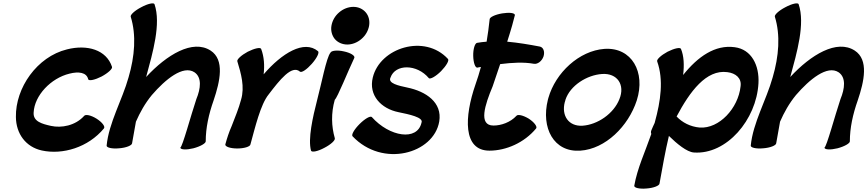

<svg xmlns="http://www.w3.org/2000/svg" viewBox="-20 -863 5182 1147"><path d="M649 -464C616 -565 502 -599 380 -568C201 -524 72 -338 75 -164C76 -64 134 15 230 36C354 63 507 18 601 -96C610 -107 590 -133 557 -154C525 -174 492 -182 483 -171C430 -112 347 -97 284 -111C231 -123 177 -137 181 -191C186 -293 284 -396 395 -423C449 -437 498 -431 507 -389C512 -378 548 -386 587 -406C626 -427 654 -453 649 -464Z M761 -763C795 -653 785 -527 748 -401C710 -265 630 -129 617 7C616 19 649 27 691 23C733 20 768 6 769 -7C776 -49 784 -92 792 -136C816 -191 846 -245 887 -295C968 -389 1074 -476 1142 -431C1187 -400 1179 -334 1153 -271C1120 -173 1070 15 1057 19C1059 32 1094 33 1135 23C1177 12 1210 -7 1209 -19C1209 -99 1227 -181 1256 -263C1295 -378 1323 -506 1238 -561C1131 -630 976 -536 853 -403C893 -550 943 -721 903 -838C899 -849 863 -841 824 -820C785 -800 757 -774 761 -763Z M1476 0C1504 -101 1536 -239 1585 -299C1650 -384 1723 -478 1772 -435C1782 -427 1813 -448 1843 -482C1873 -516 1889 -549 1880 -557C1797 -627 1663 -545 1555 -419C1561 -472 1558 -524 1540 -571C1535 -582 1500 -574 1460 -554C1421 -533 1393 -507 1398 -496C1420 -424 1443 -344 1420 -267C1406 -214 1384 -162 1364 -110C1348 -74 1336 -37 1326 0C1324 13 1356 24 1397 24C1439 24 1474 13 1476 0Z M2185 -709C2190 -739 2183 -768 2165 -789C2147 -810 2121 -822 2091 -822C2061 -822 2030 -810 2006 -789C1981 -768 1965 -739 1960 -709C1955 -680 1963 -651 1980 -630C1998 -609 2025 -597 2055 -597C2084 -597 2115 -609 2139 -630C2164 -651 2180 -680 2185 -709ZM1954 -548C1930 -520 1900 -361 1875 -267C1848 -162 1819 -33 1838 37C1843 49 1879 41 1918 20C1957 0 1985 -26 1980 -38C1960 -108 1957 -186 1980 -267C1997 -282 2057 -434 2097 -518C2101 -531 2073 -548 2034 -556C1995 -565 1959 -561 1954 -548Z M2086 -49C2266 141 2571 55 2604 -137C2623 -251 2525 -317 2413 -340C2362 -351 2295 -365 2313 -400C2341 -481 2470 -482 2542 -396C2550 -388 2583 -406 2615 -438C2646 -470 2665 -502 2656 -511C2517 -662 2250 -578 2207 -400C2181 -293 2257 -214 2360 -193C2423 -180 2512 -162 2498 -130C2473 -19 2307 -45 2201 -164C2192 -172 2160 -154 2128 -122C2096 -90 2078 -58 2086 -49Z M2832 -459C2839 -461 2846 -462 2853 -463C2844 -428 2832 -392 2820 -357C2754 -166 2744 37 2904 37C3003 37 3112 -10 3183 -96C3191 -107 3171 -133 3139 -154C3106 -174 3073 -182 3065 -171C3029 -132 2974 -113 2928 -113C2836 -113 2877 -237 2923 -347C2937 -387 2952 -433 2968 -480C3039 -489 3109 -493 3169 -482C3191 -478 3217 -497 3227 -526C3236 -555 3226 -581 3204 -585C3141 -597 3076 -608 3010 -614C3033 -685 3050 -746 3056 -773C3056 -786 3022 -790 2980 -783C2938 -776 2904 -760 2905 -747C2900 -703 2895 -659 2887 -614C2868 -613 2849 -610 2830 -607C2817 -605 2806 -570 2807 -529C2808 -488 2819 -457 2832 -459Z M3253 -267C3211 -99 3288 48 3447 37C3597 27 3734 -109 3784 -263C3838 -432 3754 -582 3591 -571C3440 -560 3299 -429 3256 -278C3255 -274 3254 -270 3253 -267ZM3358 -267C3386 -352 3486 -415 3577 -421C3667 -427 3716 -357 3680 -270C3646 -184 3550 -118 3460 -112C3377 -107 3333 -172 3354 -253C3356 -257 3357 -262 3358 -267Z M3906 -496C3945 -386 3927 -260 3892 -133L3891 -129C3884 -114 3877 -99 3871 -84C3868 -77 3868 -69 3871 -63C3835 41 3787 143 3769 247C3768 259 3801 267 3843 263C3885 260 3920 246 3920 233C3937 140 3954 41 3976 -51C4024 -4 4083 45 4125 48C4321 62 4499 -148 4511 -365C4517 -472 4470 -568 4369 -581C4252 -597 4149 -525 4061 -415C4068 -474 4066 -528 4048 -571C4043 -582 4008 -574 3968 -554C3929 -533 3901 -507 3906 -496ZM4160 -101C4104 -106 4056 -131 4022 -167C4101 -316 4199 -449 4325 -432C4375 -426 4412 -396 4404 -346C4390 -217 4277 -93 4160 -101Z M4609 -763C4643 -653 4633 -527 4596 -401C4558 -265 4478 -129 4465 7C4464 19 4497 27 4539 23C4581 20 4616 6 4617 -7C4624 -49 4632 -92 4640 -136C4664 -191 4694 -245 4735 -295C4816 -389 4922 -476 4990 -431C5035 -400 5027 -334 5001 -271C4968 -173 4918 15 4905 19C4907 32 4942 33 4983 23C5025 12 5058 -7 5057 -19C5057 -99 5075 -181 5104 -263C5143 -378 5171 -506 5086 -561C4979 -630 4824 -536 4701 -403C4741 -550 4791 -721 4751 -838C4747 -849 4711 -841 4672 -820C4633 -800 4605 -774 4609 -763Z"/></svg>

Font: Nupuram Black Oblique
Style: Regular
Weight: 900
Designer: Santhosh Thottingal (santhosh.thottingal@gmail.com)
Foundry: SMC
Version: Version 1.000